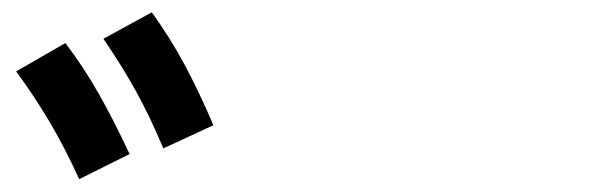

<svg xmlns="http://www.w3.org/2000/svg" viewBox="-20 -838 978 306"><path d="M5.7 -724.2 84.2 -769.4Q113.2 -731.2 136.7 -689.8Q160.3 -648.5 186.5 -592.5L106.2 -552.5Q83.5 -602.4 59.6 -642.8Q35.8 -683.2 5.7 -724.2ZM144.8 -776.2 221.9 -818.4Q251.2 -777.8 274.2 -734.9Q297.2 -692.1 320.1 -638.4L240.3 -601.5Q218.9 -652.6 196.4 -693.2Q173.8 -733.8 144.8 -776.2Z"/></svg>

Font: Pretendard JP Variable
Style: Regular
Weight: 400
Designer: Base glyphs from Inter by Rasmus Andersson; Hangul glyphs from Noto Sans CJK(Source Han Sans) by Jang Soo-young and Kang
Foundry: Kil Hyung-jin
Version: Version 1.307;Glyphs 3.2 (3192)